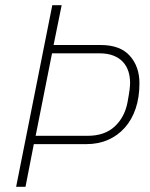

<svg xmlns="http://www.w3.org/2000/svg" viewBox="-20 -718 575 738"><path d="M42 0 181 -698H217L186 -545H367Q442 -545 479 -503.5Q516 -462 516 -398Q516 -344 501.5 -301Q487 -258 460 -227.5Q433 -197 395.5 -180.5Q358 -164 312 -164H110L78 0ZM117 -196H317Q382 -196 420.5 -231.5Q459 -267 470 -324Q476 -357 478 -373Q480 -389 480 -399Q480 -423 473.5 -443.5Q467 -464 453 -479.5Q439 -495 416.5 -504Q394 -513 363 -513H180Z"/></svg>

Font: IBM Plex Sans Condensed ExtraLight
Style: Italic
Weight: 200
Width: 3
Italic angle: -11°
Designer: Mike Abbink, Paul van der Laan, Pieter van Rosmalen
Foundry: Bold Monday
Version: Version 1.3